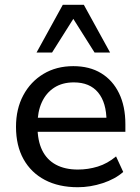

<svg xmlns="http://www.w3.org/2000/svg" viewBox="-20 -775 588 804"><path d="M306 9Q226 9 168 -21.5Q110 -52 78.5 -108.5Q47 -165 47 -244Q47 -319 77.5 -376Q108 -433 162 -465.5Q216 -498 287 -498Q355 -498 403.5 -468.5Q452 -439 478.5 -384.5Q505 -330 505 -255V-223H119V-282H442L426 -267Q426 -345 391 -387.5Q356 -430 289 -430Q241 -430 207 -408Q173 -386 155 -346.5Q137 -307 137 -253V-246Q137 -186 156.5 -146Q176 -106 214 -85.5Q252 -65 306 -65Q349 -65 389.5 -77.5Q430 -90 466 -120L496 -55Q462 -25 410 -8Q358 9 306 9ZM133 -555 243 -755H331L441 -555H376L287 -696L198 -555Z"/></svg>

Font: Nunito Sans 12pt ExtraLight 11pt Medium
Style: Regular
Weight: 500
Version: Version 3.101;gftools[0.9.27]